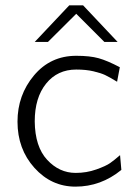

<svg xmlns="http://www.w3.org/2000/svg" viewBox="-20 -695 507 723"><path d="M45.9 -236.8Q45.9 -336.9 107.9 -410.9Q169.9 -484.9 267.1 -484.9Q318.8 -484.9 351.3 -475.8Q383.8 -466.8 431.2 -441.9L420.9 -387.2Q391.1 -405.3 375.5 -412.6Q359.9 -419.9 332 -426.5Q304.2 -433.1 267.1 -433.1Q196.3 -433.1 153.6 -380.1Q110.8 -327.1 110.8 -237.8Q111.8 -142.6 157.5 -93.3Q203.1 -43.9 265.1 -43.9Q306.2 -43.9 342.5 -56.9Q378.9 -69.8 394.5 -80.8Q410.2 -91.8 432.1 -110.8L437 -55.2Q359.9 7.8 264.2 7.8Q173.3 7.8 109.6 -63Q45.9 -133.8 45.9 -236.8ZM110.8 -537.1 240.7 -674.8H293L422.9 -537.1H373L267.1 -643.1L160.6 -537.1Z"/></svg>

Font: CMU Bright
Style: Roman
Weight: 500
Version: Version 0.7.0